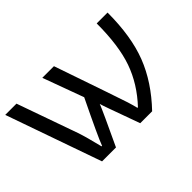

<svg xmlns="http://www.w3.org/2000/svg" viewBox="-97 -774 1014 1014"><g transform="rotate(-45 409.5 -267.5)"><path d="M683.1 -535.2H764.2Q764.2 -358.4 716.6 -235.1Q668.9 -111.8 562 0H473.1L412.1 -168.9Q396 -213.9 394 -223.1Q380.4 -187.5 292 0H188L0 -535.2H84L204.1 -195.8Q219.7 -150.4 242.2 -58.1H246.1Q262.7 -104 360.8 -306.2L276.9 -535.2H363.8Q493.2 -159.7 504.2 -124.5Q515.1 -89.4 520 -67.9H523.9Q608.4 -157.7 645.8 -263.9Q683.1 -370.1 683.1 -535.2Z"/></g></svg>

Font: OpenSans-Regular
Style: Regular
Weight: 400
Foundry: Ascender Corporation
Version: Version 1.10